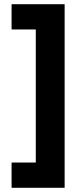

<svg xmlns="http://www.w3.org/2000/svg" viewBox="-20 -769 395 912"><path d="M35 -629V-749H287V123H35V3H150V-629Z"/></svg>

Font: Titillium-CLs Web
Style: CLs-Bold
Weight: 700
Version: Version 1.002;PS 57.000;hotconv 1.0.70;makeotf.lib2.5.55311